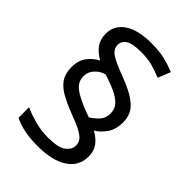

<svg xmlns="http://www.w3.org/2000/svg" viewBox="-225 -862 964 964"><g transform="rotate(45 256.5 -380.0)"><path d="M67 -395Q67 -445 91 -475.5Q115 -506 146 -521Q110 -541 90 -568.5Q70 -596 70 -636Q70 -696 121 -730.5Q172 -765 267 -765Q323 -765 362 -755.5Q401 -746 438 -731L411 -664Q377 -678 343 -687.5Q309 -697 261 -697Q201 -697 176.5 -681.5Q152 -666 152 -638Q152 -610 180 -590.5Q208 -571 284 -543Q361 -515 404 -479Q447 -443 447 -383Q447 -332 424 -299.5Q401 -267 372 -250Q407 -231 426.5 -204.5Q446 -178 446 -140Q446 -71 388.5 -33Q331 5 228 5Q173 5 132 -3.5Q91 -12 59 -28V-103Q91 -88 138 -75Q185 -62 232 -62Q306 -62 334 -83.5Q362 -105 362 -133Q362 -152 352.5 -166Q343 -180 315.5 -195.5Q288 -211 233 -231Q181 -251 143.5 -272Q106 -293 86.5 -322Q67 -351 67 -395ZM142 -405Q142 -368 173.5 -342.5Q205 -317 285 -287L307 -279Q330 -293 350.5 -314.5Q371 -336 371 -370Q371 -395 357.5 -415Q344 -435 310 -453.5Q276 -472 214 -491Q186 -484 164 -461Q142 -438 142 -405Z"/></g></svg>

Font: Noto Sans Grantha
Style: Regular
Weight: 400
Designer: Monotype Design Team
Foundry: Monotype Imaging Inc.
Version: Version 2.003; ttfautohint (v1.8.4.7-5d5b)